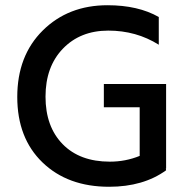

<svg xmlns="http://www.w3.org/2000/svg" viewBox="-20 -706 721 734"><path d="M397 8Q239 8 142.5 -85Q46 -178 46 -335.5Q46 -493 143.5 -589.5Q241 -686 391 -686Q508 -686 587 -641V-535Q501 -589 394 -589Q287 -589 220.5 -520Q154 -451 154 -336.5Q154 -222 219.5 -155Q285 -88 400 -88Q460 -88 514 -110V-296H377V-385H615V-62H614L615 -55Q528 8 397 8Z"/></svg>

Font: Hind Colombo Medium
Style: Regular
Weight: 500
Designer: Jyotish Sonowal, Aditi Pimprikar
Foundry: Indian Type Foundry
Version: Version 1.000;PS 1.0;hotconv 1.0.86;makeotf.lib2.5.63406; tt